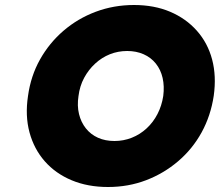

<svg xmlns="http://www.w3.org/2000/svg" viewBox="-20 -738 879 768"><path d="M412 10Q331 10 266.5 -17Q202 -44 159 -93Q116 -142 98 -208.5Q80 -275 92 -354Q103 -434 140 -500Q177 -566 234 -615Q291 -664 363 -691Q435 -718 516 -718Q597 -718 660.5 -691Q724 -664 767.5 -615Q811 -566 828.5 -500Q846 -434 835 -355Q823 -275 786.5 -208.5Q750 -142 692.5 -93Q635 -44 564 -17Q493 10 412 10ZM438 -174Q474 -174 507 -187Q540 -200 566.5 -224.5Q593 -249 610 -282Q627 -315 633 -354Q638 -393 630.5 -426Q623 -459 603.5 -483.5Q584 -508 554.5 -521Q525 -534 489 -534Q452 -534 419.5 -521Q387 -508 360.5 -483.5Q334 -459 316.5 -426.5Q299 -394 294 -354Q288 -315 296 -282Q304 -249 323.5 -224.5Q343 -200 372 -187Q401 -174 438 -174Z"/></svg>

Font: Lexend ExtBd
Style: Italic
Weight: 800
Italic angle: -8.13011°
Designer: Bonnie Shaver-Troup, Thomas Jockin
Foundry: Lexend
Version: Version 1.007